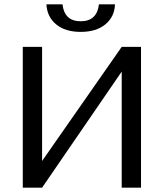

<svg xmlns="http://www.w3.org/2000/svg" viewBox="-20 -865 763 885"><path d="M85 0ZM85 -649H174V-123L541 -649H630V0H541V-535L174 0H85ZM194 -845H268Q277 -767 352 -767Q427 -767 436 -845H510Q508 -788 466 -753Q424 -718 352 -718Q281 -718 239 -752.5Q197 -787 194 -845Z"/></svg>

Font: Play
Style: Regular
Weight: 400
Designer: Jonas Hecksher (Cyrillic expansion: Cyreal)
Foundry: Jonas Hecksher, Playtype, e-types AS
Version: Version 2.101; ttfautohint (v1.5.65-e2d9)